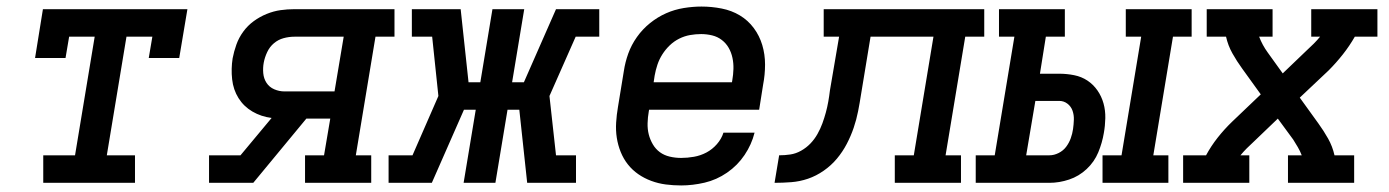

<svg xmlns="http://www.w3.org/2000/svg" viewBox="-20 -558 4240 586"><path d="M112 0V-84H209L269 -446H191L180 -381H87L111 -530H552L527 -381H434L445 -446H366L306 -84H392V0Z M618 0V-84H714L809 -198Q777 -202 750.5 -217.5Q724 -233 708 -258.5Q692 -284 688.5 -316Q685 -348 690 -380Q694 -401 701.5 -422Q709 -443 722.5 -461.5Q736 -480 754.5 -493.5Q773 -507 794 -515.5Q815 -524 836 -527Q857 -530 879 -530H1184V-446H1126L1066 -84H1113V0H911V-84H969L988 -196H915L753 0ZM1001 -279 1029 -446H879Q862 -446 845.5 -441.5Q829 -437 816 -426Q803 -415 795.5 -399Q788 -383 785 -367Q782 -351 783.5 -334.5Q785 -318 793.5 -305Q802 -292 817 -285.5Q832 -279 848 -279Z M1166 0V-84H1239L1318 -265L1299 -446H1237V-530H1386L1410 -307H1446L1483 -530H1580L1543 -307H1579L1677 -530H1809V-446H1737L1657 -265L1677 -84H1738V0H1589L1565 -223H1529L1492 0H1395L1432 -223H1396L1298 0Z M2059 8Q2035 8 2012 5Q1989 2 1967.5 -6Q1946 -14 1928 -26.5Q1910 -39 1896.5 -56Q1883 -73 1874.5 -94Q1866 -115 1862.5 -137.5Q1859 -160 1860.5 -184Q1862 -208 1866 -231L1884 -341Q1888 -368 1897.5 -394.5Q1907 -421 1924 -445Q1941 -469 1964 -487.5Q1987 -506 2013 -517.5Q2039 -529 2067 -533.5Q2095 -538 2121 -538Q2152 -538 2182.5 -532Q2213 -526 2238 -511Q2263 -496 2280.5 -472.5Q2298 -449 2306.5 -420.5Q2315 -392 2315 -361Q2315 -330 2309 -299L2297 -223H1961L1960 -217Q1957 -200 1956.5 -182Q1956 -164 1960 -148Q1964 -132 1972.5 -117.5Q1981 -103 1994 -93.5Q2007 -84 2024 -80Q2041 -76 2059 -76Q2078 -76 2098 -79.5Q2118 -83 2136 -92.5Q2154 -102 2168 -118Q2182 -134 2188 -153H2283Q2274 -117 2252.5 -85Q2231 -53 2199 -31Q2167 -9 2130.5 -0.5Q2094 8 2059 8ZM1975 -307H2214L2215 -313Q2218 -330 2218.5 -347.5Q2219 -365 2215.5 -381.5Q2212 -398 2204 -412Q2196 -426 2183 -436Q2170 -446 2153.5 -450Q2137 -454 2120 -454Q2103 -454 2086 -451Q2069 -448 2053 -440Q2037 -432 2024 -419.5Q2011 -407 2001.5 -392Q1992 -377 1986.5 -360.5Q1981 -344 1978 -327Z M2344 0 2358 -84Q2375 -84 2392 -86.5Q2409 -89 2425 -98Q2441 -107 2453.5 -120Q2466 -133 2475 -149Q2484 -165 2490 -181.5Q2496 -198 2500.5 -214.5Q2505 -231 2508 -248Q2511 -265 2513 -282L2541 -446H2494V-530H2984V-446H2926L2866 -84H2913V0H2711V-84H2769L2829 -446H2637L2608 -270Q2604 -244 2599 -218.5Q2594 -193 2585.5 -168Q2577 -143 2564.5 -119Q2552 -95 2534.5 -74Q2517 -53 2494 -37Q2471 -21 2446 -12.5Q2421 -4 2395 -2Q2369 0 2344 0Z M3345 0V-84H3403L3463 -446H3416V-530H3617V-446H3560L3500 -84H3546V0ZM2958 0V-84H3016L3076 -446H3029V-530H3230V-446H3172L3154 -333H3213Q3236 -333 3258.5 -328.5Q3281 -324 3299 -312Q3317 -300 3329.5 -282Q3342 -264 3348 -242.5Q3354 -221 3353.5 -197.5Q3353 -174 3349 -152Q3344 -122 3332 -93Q3320 -64 3296.5 -42Q3273 -20 3243 -10Q3213 0 3183 0ZM3112 -84H3183Q3197 -84 3211 -91Q3225 -98 3234 -110Q3243 -122 3248 -136Q3253 -150 3255 -164Q3257 -178 3257.5 -192.5Q3258 -207 3253.5 -220Q3249 -233 3238 -241.5Q3227 -250 3213 -250H3140Z M3591 0V-84H3661Q3676 -112 3696.5 -138Q3717 -164 3741 -187L3828 -270L3771 -349Q3755 -371 3741.5 -395Q3728 -419 3722 -446H3663V-530H3864V-446H3823Q3828 -433 3834.5 -421Q3841 -409 3849 -398L3895 -334L3968 -404Q3979 -414 3989.5 -424.5Q4000 -435 4009 -446H3982V-530H4184V-446H4115Q4099 -418 4078.5 -392Q4058 -366 4035 -343L3947 -260L4004 -181Q4020 -159 4033.5 -135Q4047 -111 4053 -84H4113V0H3911V-84H3953Q3948 -97 3941 -109Q3934 -121 3927 -132L3880 -196L3807 -126Q3796 -116 3785.5 -105.5Q3775 -95 3766 -84H3793V0Z"/></svg>

Font: Iosevka Curly Slab MdExObl
Style: Regular
Weight: 500
Width: 7
Italic angle: -9°
Monospace: yes
Designer: Belleve Invis
Foundry: Belleve Invis
Version: Version 11.1.0; ttfautohint (v1.8.3)